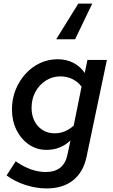

<svg xmlns="http://www.w3.org/2000/svg" viewBox="-20 -837 634 1076"><path d="M241 219Q183 219 122.5 199.5Q62 180 17 146L68 67Q154 127 236 127Q338 127 358 30L375 -50Q319 3 241 3Q186 3 142 -27Q98 -57 72.5 -108.5Q47 -160 47 -224Q47 -282 67 -332.5Q87 -383 122 -422Q157 -461 203.5 -483Q250 -505 303 -505Q352 -505 391 -485Q430 -465 455 -428L470 -501H579L465 42Q447 128 389.5 173.5Q332 219 241 219ZM287 -90Q345 -90 393 -133L437 -351Q418 -378 386.5 -393.5Q355 -409 319 -409Q274 -409 237 -385.5Q200 -362 178.5 -322.5Q157 -283 157 -233Q157 -170 193 -130Q229 -90 287 -90ZM497 -817 401 -617H295L419 -817Z"/></svg>

Font: Red Hat Text Medium
Style: Italic
Weight: 500
Italic angle: -12°
Designer: Pentagram, MCKL
Foundry: Pentagram, MCKL
Version: Version 1.023; ttfautohint (v1.8.3)